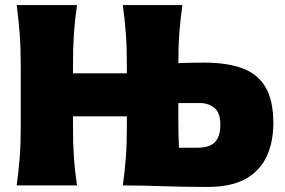

<svg xmlns="http://www.w3.org/2000/svg" viewBox="-20 -733 1128 759"><path d="M46 0Q53.5 -56.5 57.8 -109.8Q62 -163 62 -230.5V-474Q62 -544.5 57.8 -599.5Q53.5 -654.5 46 -713H284.5Q276 -654.5 272.2 -599.5Q268.5 -544.5 268.5 -474V-443H481.5V-474Q481.5 -544.5 477.5 -599.5Q473.5 -654.5 465.5 -713H701Q693 -656.5 689 -603.2Q685 -550 685 -483.5Q708 -484 732.8 -484.8Q757.5 -485.5 786.5 -485.5Q876 -485.5 937 -463.5Q998 -441.5 1029.2 -389.2Q1060.5 -337 1060.5 -246Q1060.5 -172 1034.5 -115.2Q1008.5 -58.5 951.5 -26.2Q894.5 6 801 6Q701 6 619.8 3Q538.5 0 465.5 0Q473.5 -56.5 477.5 -109.8Q481.5 -163 481.5 -230.5V-273H268.5V-230.5Q268.5 -163 272.2 -109.8Q276 -56.5 284.5 0ZM687.5 -149H760Q808 -149 829.5 -171Q851 -193 851 -240Q851 -288 827.2 -306.8Q803.5 -325.5 772.5 -325.5H685V-265.5Q685 -233 685.5 -204.8Q686 -176.5 687.5 -149Z"/></svg>

Font: Commissioner Flair ExtraBold
Style: Regular
Weight: 800
Designer: Kostas Bartsokas
Foundry: Kostas Bartsokas
Version: Version 1.000; ttfautohint (v1.8.3)